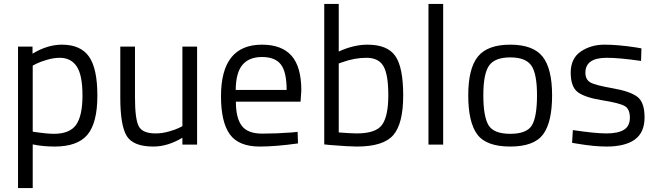

<svg xmlns="http://www.w3.org/2000/svg" viewBox="-20 -738 3353 980"><path d="M72 222V-500H146V-464Q222 -510 296 -510Q391 -510 434 -449.5Q477 -389 477 -250Q477 -111 426.5 -50.5Q376 10 259 10Q198 10 147 -1V222ZM285 -443Q255 -443 220.5 -433Q186 -423 166 -413L147 -403V-66Q218 -55 255 -55Q336 -55 368.5 -101Q401 -147 401 -251Q401 -355 371.5 -399Q342 -443 285 -443Z M911 -500H986V0H911V-35Q836 10 763 10Q661 10 627.5 -43Q594 -96 594 -239V-500H669V-240Q669 -131 688 -94Q707 -57 774 -57Q807 -57 841 -66.5Q875 -76 893 -85L911 -94Z M1470 -62 1499 -65 1501 -6Q1387 10 1306 10Q1198 10 1153 -52.5Q1108 -115 1108 -247Q1108 -510 1317 -510Q1418 -510 1468 -453.5Q1518 -397 1518 -276L1514 -219H1184Q1184 -136 1214 -96Q1244 -56 1318.5 -56Q1393 -56 1470 -62ZM1443 -279Q1443 -371 1413.5 -409Q1384 -447 1317.5 -447Q1251 -447 1217.5 -407Q1184 -367 1183 -279Z M1856 -510Q1957 -510 1997.5 -452.5Q2038 -395 2038 -251Q2038 -107 1987.5 -48.5Q1937 10 1802 10Q1760 10 1663 2L1635 -1V-718H1709V-475Q1785 -510 1856 -510ZM1801 -57Q1899 -57 1930.5 -101.5Q1962 -146 1962 -252Q1962 -358 1937 -400.5Q1912 -443 1851 -443Q1790 -443 1729 -421L1709 -414V-62Q1774 -57 1801 -57Z M2167 0V-718H2242V0Z M2370 -251Q2370 -388 2419 -449Q2468 -510 2584.5 -510Q2701 -510 2749.5 -449Q2798 -388 2798 -251Q2798 -114 2752 -52Q2706 10 2584 10Q2462 10 2416 -52Q2370 -114 2370 -251ZM2447 -252.5Q2447 -143 2473.5 -99Q2500 -55 2584.5 -55Q2669 -55 2695 -98.5Q2721 -142 2721 -252Q2721 -362 2692 -403.5Q2663 -445 2584.5 -445Q2506 -445 2476.5 -403.5Q2447 -362 2447 -252.5Z M3077 -443Q2968 -443 2968 -367Q2968 -332 2993 -317.5Q3018 -303 3107 -287.5Q3196 -272 3233 -244Q3270 -216 3270 -139Q3270 -62 3220.5 -26Q3171 10 3076 10Q3014 10 2930 -4L2900 -9L2904 -74Q3018 -57 3076 -57Q3134 -57 3164.5 -75.5Q3195 -94 3195 -137.5Q3195 -181 3169 -196.5Q3143 -212 3055 -226Q2967 -240 2930 -267Q2893 -294 2893 -367Q2893 -440 2944.5 -475Q2996 -510 3065 -510Q3134 -510 3226 -496L3254 -491L3252 -427Q3141 -443 3077 -443Z"/></svg>

Font: Titillium-CLs Web
Style: CLs-Regular
Weight: 400
Version: Version 1.002;PS 57.000;hotconv 1.0.70;makeotf.lib2.5.55311